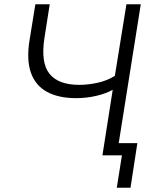

<svg xmlns="http://www.w3.org/2000/svg" viewBox="-20 -725 750 896"><path d="M525 151 549 0H458L506 -306Q474 -288 428.5 -277.5Q383 -267 335 -267Q253 -267 199 -296.5Q145 -326 124 -386.5Q103 -447 118 -538L145 -705H212L187 -545Q170 -431 211.5 -380Q253 -329 350 -329Q390 -329 434.5 -338.5Q479 -348 516 -371L570 -705H637L534 -57H621L589 151Z"/></svg>

Font: Nunito Sans 7pt SemiCondensed Light
Style: Italic
Weight: 300
Width: 4
Italic angle: -9°
Designer: Vernon Adams
Foundry: Vernon Adams
Version: Version 3.101;gftools[0.9.27]